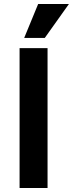

<svg xmlns="http://www.w3.org/2000/svg" viewBox="-20 -941 365 961"><path d="M78 0V-700H218V0ZM204 -751H101L171 -921H325Z"/></svg>

Font: Inclusive Sans
Style: Regular
Weight: 400
Designer: Olivia King
Foundry: Olivia King
Version: Version 2.004